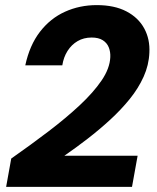

<svg xmlns="http://www.w3.org/2000/svg" viewBox="-20 -732 613 752"><path d="M4 0 24 -111Q101 -165 170 -217.5Q239 -270 292.5 -320Q346 -370 378 -417Q410 -464 412 -508Q413 -529 406 -546.5Q399 -564 382.5 -574.5Q366 -585 339 -585Q308 -585 284 -571Q260 -557 244.5 -532.5Q229 -508 224 -476H79Q96 -555 136.5 -607.5Q177 -660 234.5 -686Q292 -712 359 -712Q428 -712 475 -687.5Q522 -663 545 -620.5Q568 -578 565 -525Q563 -477 542.5 -431.5Q522 -386 488 -344Q454 -302 411.5 -263Q369 -224 323 -188.5Q277 -153 232 -122H519L497 0Z"/></svg>

Font: DM Sans 28pt Black
Style: Italic
Weight: 900
Italic angle: -10°
Version: Version 4.004;gftools[0.9.30]